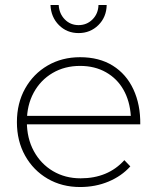

<svg xmlns="http://www.w3.org/2000/svg" viewBox="-20 -751 629 772"><path d="M506 -285Q502 -345 476.5 -390Q451 -435 406 -460.5Q361 -486 302 -486Q240 -486 191.5 -457.5Q143 -429 115.5 -378.5Q88 -328 88 -262Q88 -195 116 -143.5Q144 -92 193 -63Q242 -34 304 -34Q414 -34 480 -107L504 -82Q469 -43 416.5 -21Q364 1 302 1Q229 1 171.5 -32.5Q114 -66 81 -125Q48 -184 48 -260Q48 -336 81 -395Q114 -454 171.5 -487.5Q229 -521 302 -521Q379 -521 433.5 -487Q488 -453 516.5 -391.5Q545 -330 544 -251H78V-285ZM216 -731Q218 -696 240.5 -673Q263 -650 296 -650Q329 -650 352 -673Q375 -696 376 -731H409Q408 -682 375.5 -650Q343 -618 296 -618Q249 -618 217 -650Q185 -682 183 -731Z"/></svg>

Font: Alexandria ExtraLight
Style: Regular
Weight: 250
Designer: Mohamed Gaber
Foundry: Kief Type Foundry
Version: Version 5.100